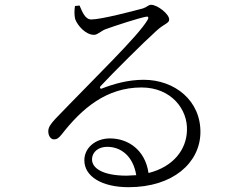

<svg xmlns="http://www.w3.org/2000/svg" viewBox="-20 -756 1040 799"><path d="M360 -675C334 -675 323 -706 311 -733L292 -731C289 -713 289 -691 293 -676C303 -649 337 -611 371 -611C386 -611 399 -626 418 -634C462 -650 555 -680 586 -686C596 -689 601 -685 594 -673C555 -606 381 -439 210 -261C190 -239 182 -227 181 -212C180 -189 193 -176 204 -176C217 -176 224 -181 237 -197C321 -305 423 -392 569 -392C693 -392 762 -300 758 -213C756 -134 702 -62 598 -36C584 -134 511 -180 438 -180C376 -180 331 -140 331 -89C331 -21 405 23 515 23C701 23 811 -79 814 -202C817 -338 706 -424 578 -424C513 -424 454 -407 405 -388C397 -384 393 -392 399 -398C447 -450 582 -584 629 -626C664 -659 684 -658 684 -675C684 -698 635 -736 609 -736C597 -736 593 -727 575 -721C531 -709 400 -675 360 -675ZM547 -27 507 -25C406 -25 363 -57 363 -92C363 -125 391 -145 426 -145C484 -145 534 -106 547 -27Z"/></svg>

Font: Noto Serif SC Light
Style: Regular
Weight: 300
Designer: Ryoko NISHIZUKA 西塚涼子 (kana & ideographs); Frank Grießhammer (Latin, Greek & Cyrillic); Wenlong ZHANG 张文龙 (bopomofo); San
Foundry: Adobe
Version: Version 2.001;hotconv 1.1.0;makeotfexe 2.6.0